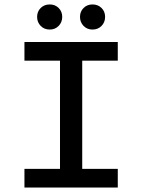

<svg xmlns="http://www.w3.org/2000/svg" viewBox="-20 -844 640 864"><path d="M90 0V-84H250V-571H90V-655H510V-571H350V-84H510V0ZM204 -711Q179 -711 163 -727.5Q147 -744 147 -768Q147 -792 163 -808Q179 -824 204 -824Q228 -824 244 -808Q260 -792 260 -768Q260 -744 244 -727.5Q228 -711 204 -711ZM396 -711Q372 -711 356 -727.5Q340 -744 340 -768Q340 -792 356 -808Q372 -824 396 -824Q421 -824 437 -808Q453 -792 453 -768Q453 -744 437 -727.5Q421 -711 396 -711Z"/></svg>

Font: Source Code Pro ExtraLight Medium
Style: Regular
Weight: 500
Monospace: yes
Version: Version 1.018;hotconv 1.0.116;makeotfexe 2.5.65601